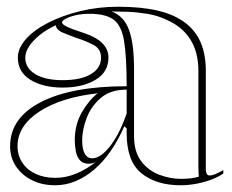

<svg xmlns="http://www.w3.org/2000/svg" viewBox="-20 -535 688 570"><path d="M331 -515Q399 -515 448 -503.5Q497 -492 529 -468Q561 -444 576 -408.5Q591 -373 591 -325V-32Q591 -25 593.5 -19.5Q596 -14 603 -14Q609 -14 619 -18Q629 -22 643 -30V-20Q629 -10 608 -2Q587 6 563 10.5Q539 15 516 15Q444 15 400 -20.5Q356 -56 356 -140Q356 -142 356 -143.5Q356 -145 356 -147.5Q356 -150 356 -154L349 -160Q331 -119 308.5 -86.5Q286 -54 259.5 -31.5Q233 -9 204 3Q175 15 144 15Q105 15 75 0Q45 -15 27.5 -41Q10 -67 10 -101Q10 -185 101.5 -232Q193 -279 356 -279Q356 -366 348.5 -412.5Q341 -459 317.5 -476.5Q294 -494 246 -494Q222 -494 203.5 -489.5Q185 -485 174.5 -479Q164 -473 164 -469Q164 -463 178 -456Q192 -449 229 -437Q302 -413 302 -364Q302 -321 263.5 -298Q225 -275 166 -275Q108 -275 70.5 -298Q33 -321 33 -364Q33 -392 57 -419Q81 -446 123 -467.5Q165 -489 218.5 -502Q272 -515 331 -515ZM356 -269Q308 -269 279 -244Q250 -219 237 -184Q224 -149 224 -119Q224 -101 227.5 -89Q231 -77 237.5 -71Q244 -65 254 -65Q264 -65 276 -72Q288 -79 301.5 -94.5Q315 -110 329 -135.5Q343 -161 356 -198ZM144 -7Q176 -7 207 -20Q238 -33 264 -54Q258 -51 253 -50Q248 -49 243 -49Q226 -49 217 -59.5Q208 -70 205 -86.5Q202 -103 202 -119Q202 -165 223 -201.5Q244 -238 270 -258Q161 -246 96.5 -203.5Q32 -161 32 -101Q32 -74 46 -52.5Q60 -31 85.5 -19Q111 -7 144 -7ZM311 -501Q330 -494 343 -480Q356 -466 363 -446Q371 -424 374.5 -394.5Q378 -365 378 -325V-130Q378 -84 399.5 -56Q421 -28 453.5 -16Q486 -4 517 -4Q532 -4 546 -5.5Q560 -7 571 -11Q570 -13 569.5 -19Q569 -25 569 -37V-325Q569 -380 545 -418Q521 -456 475 -476Q448 -489 417 -494Q386 -499 358.5 -500Q331 -501 311 -501ZM166 -297Q220 -297 250 -315Q280 -333 280 -364Q280 -390 257 -402Q234 -414 208 -422Q194 -427 181.5 -432Q169 -437 162 -440Q146 -449 146 -460Q119 -448 98.5 -431.5Q78 -415 66.5 -397.5Q55 -380 55 -364Q55 -333 84.5 -315Q114 -297 166 -297Z"/></svg>

Font: Kalnia Glaze Thin
Style: Bold
Weight: 700
Version: Version 1.110